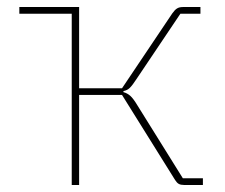

<svg xmlns="http://www.w3.org/2000/svg" viewBox="-20 -526 639 546"><path d="M184 0V-487H35V-506H205V-275H327L470 -488Q477 -498 483.5 -502Q490 -506 500 -506H550V-487H493L368 -301Q357 -284 349.5 -276.5Q342 -269 331 -267V-264Q342 -261 350.5 -253.5Q359 -246 371 -226L500 -19H557V0H503Q494 0 488.5 -3Q483 -6 478 -14L327 -256H205V0Z"/></svg>

Font: IBM Plex Sans Thin
Style: Regular
Weight: 250
Designer: Mike Abbink, Paul van der Laan, Pieter van Rosmalen
Foundry: Bold Monday
Version: Version 3.201